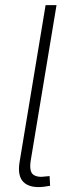

<svg xmlns="http://www.w3.org/2000/svg" viewBox="-20 -748 279 771"><path d="M155.3 2Q101.1 8.3 75.2 -16.1Q49.3 -40.5 58.6 -97.2L163.1 -727.5H207L103.5 -104Q96.7 -60.5 112.8 -47.4Q128.9 -34.2 164.6 -39.6Q170.9 -40 172.9 -40.3Q174.8 -40.5 179.2 -41L181.2 -2Q175.8 -1 168.9 0Q162.1 1 155.3 2Z"/></svg>

Font: Inter 16pt ExtraLight
Style: Italic
Weight: 250
Italic angle: -9.3988°
Version: Version 4.001;git-66647c0bb